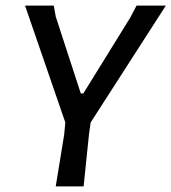

<svg xmlns="http://www.w3.org/2000/svg" viewBox="-20 -662 609 682"><path d="M569 -642 302 -227 296 -184 277 0H178L208 -184L212 -227L69 -642H171L178 -603L267 -330H276L443 -600L465 -642Z"/></svg>

Font: Alegreya Sans SC Medium
Style: Italic
Weight: 500
Italic angle: -7°
Designer: Juan Pablo del Peral
Foundry: Huerta Tipografica
Version: Version 2.007